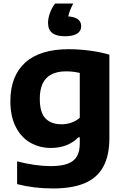

<svg xmlns="http://www.w3.org/2000/svg" viewBox="-20 -833 702 1083"><path d="M76.5 205.5V77Q127 90.5 176 97.2Q225 104 266 104Q325 104 361 90.8Q397 77.5 413.5 49.5Q430 21.5 430 -24V-58.5H422Q394 -29.5 354.8 -14Q315.5 1.5 267 1.5Q203.5 1.5 151.8 -27.8Q100 -57 69.2 -116.5Q38.5 -176 38.5 -262Q38.5 -404 122 -479.8Q205.5 -555.5 368 -555.5Q426.5 -555.5 488 -547.2Q549.5 -539 597 -524.5V-55Q597 44.5 562.5 107.5Q528 170.5 458 200.2Q388 230 278.5 230Q170.5 230 76.5 205.5ZM430 -168.5V-421.5Q393 -430.5 353.5 -430.5Q279.5 -430.5 242 -392.5Q204.5 -354.5 204.5 -275.5Q204.5 -198 236.5 -165Q268.5 -132 327 -132Q355.5 -132 382.5 -141.2Q409.5 -150.5 430 -168.5ZM438 -685Q438 -658 415 -643.2Q392 -628.5 345 -628.5Q251 -628.5 251 -703.5Q251 -730.5 262 -760.5Q273 -790.5 291 -813H393Q370.5 -770 365 -740.5Q438 -735 438 -685Z"/></svg>

Font: Encode Sans Semi Expanded
Style: Bold
Weight: 700
Width: 6
Designer: Multiple Designers
Foundry: Impallari Type
Version: Version 2.000